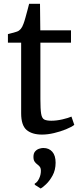

<svg xmlns="http://www.w3.org/2000/svg" viewBox="-20 -720 432 1042"><path d="M208 10.4Q153.9 10.4 124.3 -14.7Q94.8 -39.9 94.8 -105.2V-488.5H23V-534.9Q33 -537.7 45.1 -540.7Q57.2 -543.8 67.6 -547Q78 -550.3 82.9 -554Q88.8 -558.4 92.9 -563.3Q97 -568.1 100.5 -574.8Q104 -581.5 107.5 -591Q112.3 -603.2 118.2 -624.8Q124.2 -646.3 129.8 -667.4Q135.4 -688.4 138.1 -699.5H197.1L198.7 -555.3H365.3V-488.5H199.2V-182Q199.2 -127.5 203.3 -102.8Q207.4 -78 220.2 -71.4Q233 -64.8 258.6 -64.8Q287.3 -64.8 319.4 -72.3Q351.6 -79.9 367.8 -87.2L383.2 -42.3Q367.7 -30.4 338.1 -18.3Q308.5 -6.2 273.7 2.1Q238.9 10.4 208 10.4ZM281.8 163.4Q281.6 202.9 265.3 232.6Q249 262.2 229.7 280.2Q210.4 298.2 201.3 302.7H200.1L168.9 283L168.3 276.6Q182.4 269.8 192.1 249.3Q201.9 228.9 201.9 207.3Q201.9 192 195.3 184.2Q188.7 176.4 181.5 171.4Q173.8 165.9 167.7 156.9Q161.5 147.9 161.5 131.6Q161.5 111.7 171.1 101.2Q180.7 90.7 193.1 87Q205.4 83.2 213.5 83.2H216Q245.8 83.2 263.9 103.7Q281.9 124.2 281.8 163.4Z"/></svg>

Font: Merriweather 7pt Light
Style: Regular
Weight: 300
Designer: Eben Sorkin
Foundry: Eben Sorkin
Version: Version 2.200;gftools[0.9.31]